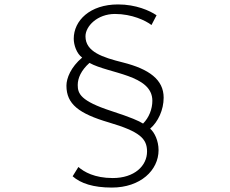

<svg xmlns="http://www.w3.org/2000/svg" viewBox="-20 -791 1040 867"><path d="M687 -722C656 -743 594 -771 513 -771C386 -771 313 -698 313 -616C313 -588 326 -549 351 -531C300 -488 280 -438 280 -404C280 -321 336 -278 472 -238C611 -197 644 -165 644 -107C644 -42 587 13 489 13C407 13 359 -15 334 -37L308 5C344 37 401 56 485 56C614 56 696 -22 696 -113C696 -155 678 -193 658 -210C694 -241 719 -295 719 -350C719 -431 654 -479 535 -509C443 -532 366 -557 366 -627C366 -673 420 -728 499 -728C576 -728 638 -698 664 -678ZM384 -507C472 -458 668 -454 668 -336C668 -299 653 -260 626 -233C607 -245 574 -260 482 -290C344 -335 331 -368 331 -407C331 -438 346 -473 384 -507Z"/></svg>

Font: Noto Sans CJK JP Light
Style: Regular
Weight: 300
Designer: Ryoko NISHIZUKA (kana & ideographs); Paul D. Hunt (Latin, Greek & Cyrillic); Wenlong ZHANG (bopomofo); Sandoll Communica
Foundry: Adobe Systems Incorporated
Version: Version 1.004;PS 1.004;hotconv 1.0.82;makeotf.lib2.5.63406